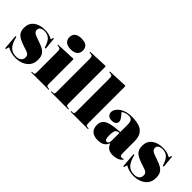

<svg xmlns="http://www.w3.org/2000/svg" viewBox="85 -1684 2585 2585"><g transform="rotate(45 1377.5 -391.5)"><path d="M58 19 40 -194 56 -197Q82 -91 124.5 -48Q167 -5 241 -5Q282 -5 311 -25.5Q340 -46 340 -91Q340 -120 322.5 -135.5Q305 -151 279 -159Q253 -167 228 -175Q161 -197 120 -219.5Q79 -242 60.5 -274.5Q42 -307 42 -359Q42 -442 102 -489.5Q162 -537 264 -537Q301 -537 335 -529.5Q369 -522 407 -500L418 -537H431L448 -363L429 -365Q402 -454 364.5 -487Q327 -520 272 -520Q230 -520 207 -504Q184 -488 184 -458Q184 -432 201.5 -416.5Q219 -401 248 -390.5Q277 -380 311 -368Q367 -350 405 -328.5Q443 -307 462.5 -273.5Q482 -240 482 -184Q482 -120 450.5 -76Q419 -32 365 -9Q311 14 244 14Q203 14 159.5 2Q116 -10 87 -29L72 19Z M693 -594Q630 -594 597 -621.5Q564 -649 564 -699Q564 -747 596 -774.5Q628 -802 693 -802Q760 -802 790.5 -775Q821 -748 821 -698Q821 -649 788 -621.5Q755 -594 693 -594ZM535 0V-12L566 -14Q580 -15 584.5 -23.5Q589 -32 589 -57V-447Q589 -476 582.5 -489Q576 -502 553 -504L526 -507L527 -519L806 -531L813 -523V-58Q813 -32 819 -24Q825 -16 843 -14L867 -12V0Z M910 0V-12L941 -14Q955 -15 959.5 -23.5Q964 -32 964 -57V-685Q964 -714 957.5 -727Q951 -740 928 -742L901 -745L902 -757L1181 -769L1188 -761V-58Q1188 -32 1194 -24Q1200 -16 1218 -14L1242 -12V0Z M1285 0V-12L1316 -14Q1330 -15 1334.5 -23.5Q1339 -32 1339 -57V-685Q1339 -714 1332.5 -727Q1326 -740 1303 -742L1276 -745L1277 -757L1556 -769L1563 -761V-58Q1563 -32 1569 -24Q1575 -16 1593 -14L1617 -12V0Z M1810 14Q1740 14 1700.5 -21Q1661 -56 1661 -123Q1661 -178 1689 -209.5Q1717 -241 1780.5 -257Q1844 -273 1952 -280V-416Q1952 -472 1934.5 -494.5Q1917 -517 1873 -517Q1851 -517 1819.5 -507Q1788 -497 1773 -482Q1806 -445 1821 -423.5Q1836 -402 1840 -389.5Q1844 -377 1844 -367Q1844 -342 1823 -324Q1802 -306 1762 -306Q1715 -306 1694 -328Q1673 -350 1673 -383Q1673 -415 1700 -451Q1727 -487 1782.5 -512Q1838 -537 1923 -537Q1998 -537 2055 -519Q2112 -501 2144 -454.5Q2176 -408 2176 -322V-95Q2176 -48 2206 -48Q2225 -48 2242 -56L2247 -48Q2216 -11 2176 1.5Q2136 14 2102 14Q2040 14 2008 -12Q1976 -38 1963 -79Q1947 -33 1911 -9.5Q1875 14 1810 14ZM1914 -57Q1934 -57 1943 -73.5Q1952 -90 1952 -118V-264Q1908 -260 1893 -236Q1878 -212 1878 -147Q1878 -95 1886.5 -76Q1895 -57 1914 -57Z M2306 19 2288 -194 2304 -197Q2330 -91 2372.5 -48Q2415 -5 2489 -5Q2530 -5 2559 -25.5Q2588 -46 2588 -91Q2588 -120 2570.5 -135.5Q2553 -151 2527 -159Q2501 -167 2476 -175Q2409 -197 2368 -219.5Q2327 -242 2308.5 -274.5Q2290 -307 2290 -359Q2290 -442 2350 -489.5Q2410 -537 2512 -537Q2549 -537 2583 -529.5Q2617 -522 2655 -500L2666 -537H2679L2696 -363L2677 -365Q2650 -454 2612.5 -487Q2575 -520 2520 -520Q2478 -520 2455 -504Q2432 -488 2432 -458Q2432 -432 2449.5 -416.5Q2467 -401 2496 -390.5Q2525 -380 2559 -368Q2615 -350 2653 -328.5Q2691 -307 2710.5 -273.5Q2730 -240 2730 -184Q2730 -120 2698.5 -76Q2667 -32 2613 -9Q2559 14 2492 14Q2451 14 2407.5 2Q2364 -10 2335 -29L2320 19Z"/></g></svg>

Font: Literata 72pt Black
Style: Regular
Weight: 900
Designer: Latin by Veronika Burian and Jose Scaglione. Greek by Irene Vlachou. Cyrillic by Vera Evstafieva.
Foundry: TypeTogether
Version: Version 3.002